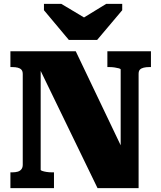

<svg xmlns="http://www.w3.org/2000/svg" viewBox="-20 -976 835 996"><path d="M337 -769H484L614 -923V-956H531L371 -858L460 -859L298 -956H208V-923ZM34 0V-82H44Q60 -82 72 -85.5Q84 -89 91 -98Q98 -107 98 -121V-592Q98 -607 91 -614.5Q84 -622 72 -625Q60 -628 44 -628H34V-710H373L631 -170L606 -180V-615Q606 -619 597 -621.5Q588 -624 575 -626Q562 -628 550 -628H537V-710H763V-628H753Q738 -628 725.5 -625Q713 -622 706 -615Q699 -608 699 -593V0H486L162 -668L191 -656V-95Q191 -92 200 -89Q209 -86 222 -84Q235 -82 248 -82H260V0Z"/></svg>

Font: Roboto Serif 20pt ExtraBold
Style: Regular
Weight: 800
Version: Version 1.008